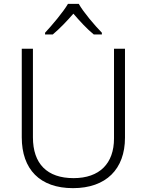

<svg xmlns="http://www.w3.org/2000/svg" viewBox="-20 -967 762 997"><path d="M389 -947H333C308 -904 251 -837 214 -797V-788H254C290 -818 329 -859 361 -896C393 -859 431 -817 467 -788H509V-797C471 -836 413 -904 389 -947ZM629 -252V-714H572V-248C572 -118 497 -42 362 -42C225 -42 151 -116 151 -254V-714H93V-254C93 -88 187 10 359 10C531 10 629 -89 629 -252Z"/></svg>

Font: Noto Sans Sinhala UI Light
Style: Regular
Weight: 300
Designer: Jelle Bosma - Monotype Design Team
Foundry: Monotype Imaging Inc.
Version: Version 2.006